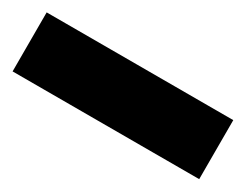

<svg xmlns="http://www.w3.org/2000/svg" viewBox="-42 -109 534 417"><g transform="rotate(30 225.0 99.0)"><path d="M-9 173V25H459V173Z"/></g></svg>

Font: Trispace Condensed ExtraBold
Style: Regular
Weight: 800
Width: 3
Designer: Tyler Finck
Foundry: Etcetera Type Company
Version: Version 1.210; ttfautohint (v1.8.3)